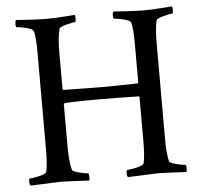

<svg xmlns="http://www.w3.org/2000/svg" viewBox="-49 -697 787 750"><g transform="rotate(-5 345.0 -321.5)"><path d="M495.1 -131.8V-303.7Q495.1 -303.7 493.2 -307.6Q401.4 -309.6 348.6 -309.6Q198.2 -309.6 198.2 -304.7V-135.7Q198.2 -79.1 207 -44.9Q209 -38.1 234.4 -31.7Q259.8 -25.4 269.5 -25.4Q272.5 -25.4 272.9 -13.7Q273.4 -2 271.5 2.9Q173.8 -2 158.2 -2Q153.3 -2 41 2.9Q37.1 -1 37.1 -11.7Q37.1 -25.4 41 -25.4Q53.7 -25.4 78.6 -31.2Q103.5 -37.1 106.4 -44.9Q113.3 -71.3 113.3 -131.8V-510.7Q113.3 -571.3 106.4 -597.7Q103.5 -605.5 78.6 -611.8Q53.7 -618.2 41 -618.2Q37.1 -618.2 37.1 -630.9Q37.1 -642.6 41 -646.5Q53.7 -645.5 92.8 -643.1Q131.8 -640.6 158.2 -640.6Q177.7 -640.6 196.3 -641.6Q214.8 -642.6 236.3 -644Q257.8 -645.5 271.5 -646.5Q273.4 -642.6 272.9 -630.4Q272.5 -618.2 269.5 -618.2Q259.8 -618.2 234.4 -611.3Q209 -604.5 207 -597.7Q198.2 -563.5 198.2 -506.8V-361.3L200.2 -358.4Q295.9 -356.4 348.6 -356.4Q405.3 -356.4 493.2 -358.4Q495.1 -360.4 495.1 -362.3V-510.7Q495.1 -571.3 488.3 -597.7Q485.4 -605.5 460.4 -611.8Q435.5 -618.2 422.9 -618.2Q418.9 -618.2 418.9 -630.4Q418.9 -642.6 422.9 -646.5Q434.6 -645.5 474.6 -643.1Q514.6 -640.6 541 -640.6Q559.6 -640.6 578.1 -641.6Q596.7 -642.6 617.7 -644Q638.7 -645.5 652.3 -646.5Q654.3 -640.6 654.3 -631.8Q654.3 -618.2 650.4 -618.2Q640.6 -618.2 615.2 -611.3Q589.8 -604.5 587.9 -597.7Q580.1 -567.4 580.1 -506.8V-135.7Q580.1 -75.2 587.9 -44.9Q589.8 -38.1 615.2 -31.7Q640.6 -25.4 650.4 -25.4Q654.3 -25.4 654.3 -10.7Q654.3 -2.9 652.3 2.9Q554.7 -2 541 -2Q535.2 -2 422.9 2.9Q418.9 -1 418.9 -13.2Q418.9 -25.4 422.9 -25.4Q435.5 -25.4 460.4 -31.2Q485.4 -37.1 488.3 -44.9Q495.1 -71.3 495.1 -131.8Z"/></g></svg>

Font: Crimson Text
Style: Regular
Weight: 400
Version: Version 0.13